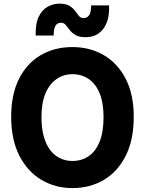

<svg xmlns="http://www.w3.org/2000/svg" viewBox="-20 -994 778 1030"><path d="M368 15Q277 15 202.5 -29Q128 -73 84 -158.5Q40 -244 40 -368Q40 -488 82.2 -571.5Q124.5 -655 198.5 -698.2Q272.5 -741.5 368.5 -741.5Q462.5 -741.5 536.8 -698.2Q611 -655 654.2 -571.5Q697.5 -488 697.5 -368Q697.5 -244 654.5 -158.5Q611.5 -73 537.2 -29Q463 15 368 15ZM368 -130.5Q418 -130.5 455.5 -156Q493 -181.5 514.2 -233.8Q535.5 -286 535.5 -366.5Q535.5 -442.5 514.5 -493.5Q493.5 -544.5 455.8 -570.2Q418 -596 368.5 -596Q321.5 -596 283.8 -570.2Q246 -544.5 224.2 -493.5Q202.5 -442.5 202.5 -366.5Q202.5 -306 215 -261.5Q227.5 -217 250 -188Q272.5 -159 302.8 -144.8Q333 -130.5 368 -130.5ZM439.5 -794.5Q404.5 -794.5 384.8 -806.2Q365 -818 353.8 -833.2Q342.5 -848.5 332.5 -860.2Q322.5 -872 307 -872Q288.5 -872 278.2 -857Q268 -842 268 -803.5H171.5Q169.5 -867 187.8 -904.5Q206 -942 236 -958.2Q266 -974.5 298.5 -974.5Q333 -974.5 352.2 -962.8Q371.5 -951 382.5 -935.8Q393.5 -920.5 403.2 -908.8Q413 -897 428.5 -897Q447 -897 457.8 -911.8Q468.5 -926.5 469 -965H565Q568.5 -884.5 534.2 -839.5Q500 -794.5 439.5 -794.5Z"/></svg>

Font: Spline Sans
Style: Regular
Weight: 400
Designer: Eben Sorkin, Mirko Velimirovic
Foundry: Sorkin Type
Version: Version 1.001